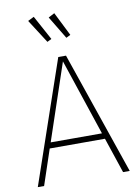

<svg xmlns="http://www.w3.org/2000/svg" viewBox="-99 -987 757 1051"><g transform="rotate(-10 279.5 -461.0)"><path d="M432 -197H125L59 0H24L258 -682H301L535 0H498ZM421 -229 279 -654 136 -229ZM238 -786 214 -774 130 -905 164 -922ZM344 -790 320 -778 244 -904 278 -922Z"/></g></svg>

Font: FiraGO UltraLight
Style: Regular
Weight: 200
Designer: bBox Type
Foundry: bBox Type GmbH
Version: Version 1.001